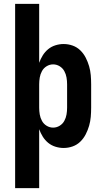

<svg xmlns="http://www.w3.org/2000/svg" viewBox="-20 -755 540 990"><path d="M58 215V-735H182V-431Q189 -451 200.5 -469.5Q212 -488 228.5 -501.5Q245 -515 266 -521.5Q287 -528 308 -528Q332 -528 354.5 -520Q377 -512 394 -495.5Q411 -479 422 -457.5Q433 -436 439.5 -413.5Q446 -391 448 -367.5Q450 -344 450 -320V-200Q450 -176 448 -152.5Q446 -129 439.5 -106.5Q433 -84 422 -62.5Q411 -41 394 -24.5Q377 -8 354.5 0Q332 8 308 8Q287 8 266 1.5Q245 -5 228.5 -18.5Q212 -32 200.5 -50.5Q189 -69 182 -89V215ZM254 -97Q272 -97 287.5 -106.5Q303 -116 311.5 -131.5Q320 -147 323 -164.5Q326 -182 326 -200V-320Q326 -338 323 -355.5Q320 -373 311.5 -388.5Q303 -404 287.5 -413.5Q272 -423 254 -423Q236 -423 220.5 -413.5Q205 -404 196.5 -388.5Q188 -373 185 -355.5Q182 -338 182 -320V-200Q182 -182 185 -164.5Q188 -147 196.5 -131.5Q205 -116 220.5 -106.5Q236 -97 254 -97Z"/></svg>

Font: Iosevka Extrabold
Style: Regular
Weight: 800
Monospace: yes
Designer: Belleve Invis
Foundry: Belleve Invis
Version: Version 32.5.0; ttfautohint (v1.8.4)